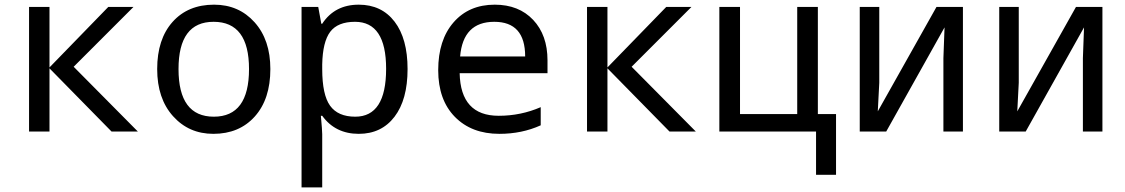

<svg xmlns="http://www.w3.org/2000/svg" viewBox="-20 -566 4841 826"><path d="M445.8 -536.1H554.2L296.9 -278.8L573.2 0H460L192.9 -272V0H105V-536.1H192.9V-275.9Z M897.9 9.8Q792.5 9.8 724.4 -66.2Q656.2 -142.1 656.2 -269Q656.2 -397.5 722.4 -471.7Q788.6 -545.9 900.9 -545.9Q1007.3 -545.9 1075.2 -470.2Q1143.1 -394.5 1143.1 -269Q1143.1 -139.6 1076.2 -64.9Q1009.3 9.8 897.9 9.8ZM899.9 -64Q1051.3 -64 1051.3 -269Q1051.3 -472.2 898.9 -472.2Q748 -472.2 748 -269Q748 -64 899.9 -64Z M1366.2 -67.9H1360.4Q1366.2 -4.9 1366.2 11.2V240.2H1277.3V-536.1H1349.1L1362.3 -463.9H1366.2Q1419.9 -545.9 1523.4 -545.9Q1621.6 -545.9 1677.5 -472.9Q1733.4 -399.9 1733.4 -269Q1733.4 -137.2 1677.2 -63.7Q1621.1 9.8 1523.4 9.8Q1422.4 9.8 1366.2 -67.9ZM1366.2 -289.1V-269Q1366.2 -158.2 1400.1 -111.1Q1434.1 -64 1508.3 -64Q1641.1 -64 1641.1 -270Q1641.1 -472.2 1507.3 -472.2Q1433.1 -472.2 1400.6 -429.2Q1368.2 -386.2 1366.2 -289.1Z M2335.4 -251H1957.5Q1961.4 -67.9 2125.5 -67.9Q2220.7 -67.9 2306.2 -105V-26.9Q2225.1 9.8 2128.4 9.8Q2008.8 9.8 1937 -63.2Q1865.2 -136.2 1865.2 -264.2Q1865.2 -394 1931.4 -470Q1997.6 -545.9 2108.4 -545.9Q2211.9 -545.9 2273.7 -480.5Q2335.4 -415 2335.4 -306.2ZM1959.5 -323.2H2239.3Q2239.3 -472.2 2106.4 -472.2Q1972.2 -472.2 1959.5 -323.2Z M2846.2 -536.1H2954.6L2697.3 -278.8L2973.6 0H2860.4L2593.3 -272V0H2505.4V-536.1H2593.3V-275.9Z M3576.7 186H3490.7V0H3074.7V-536.1H3163.6V-75.2H3409.7V-536.1H3498.5V-75.2H3576.7Z M3762.7 -536.1V-210L3756.3 -86.9L4008.8 -536.1H4122.6V0H4038.6V-315.9L4043.5 -448.2L3792.5 0H3678.7V-536.1Z M4362.8 -536.1V-210L4356.4 -86.9L4608.9 -536.1H4722.7V0H4638.7V-315.9L4643.6 -448.2L4392.6 0H4278.8V-536.1Z"/></svg>

Font: WenQuanYi Micro Hei Mono
Style: Regular
Weight: 400
Foundry: Ascender Corporation
Version: Version 0.2.0-beta